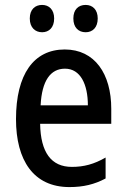

<svg xmlns="http://www.w3.org/2000/svg" viewBox="-20 -750 513 780"><path d="M101 -675C101 -638 123 -619 151 -619C179 -619 200 -638 200 -675C200 -711 179 -730 151 -730C123 -730 101 -712 101 -675ZM278 -675C278 -638 299 -619 328 -619C356 -619 377 -638 377 -675C377 -711 356 -730 328 -730C299 -730 278 -712 278 -675ZM243 -549C117 -549 45 -448 45 -266C45 -99 116 10 262 10C319 10 364 -1 409 -25V-110C362 -83 321 -72 272 -72C188 -72 145 -131 143 -247H432V-308C432 -450 365 -549 243 -549ZM244 -471C307 -471 337 -407 337 -322H145C150 -422 185 -471 244 -471Z"/></svg>

Font: Noto Sans Myanmar UI Condensed Medium
Style: Regular
Weight: 500
Width: 3
Designer: Monotype Design Team
Foundry: Monotype Imaging Inc.
Version: Version 2.103